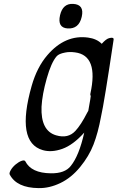

<svg xmlns="http://www.w3.org/2000/svg" viewBox="-20 -734 604 986"><path d="M355.5 -714Q414.3 -711 399.7 -647.5Q385.2 -584 326.5 -588Q273.9 -592 288.4 -656Q302.8 -717 355.5 -714ZM502.5 -509Q524.7 -534 540.1 -538Q565.7 -545 563.4 -530Q514.9 -205 498.8 -135Q483.5 -52 460.3 8Q437.1 68 391.7 123.5Q346.3 179 290 206Q233.6 233 178.7 232Q65.8 231 29.8 162Q26.4 155 35.3 139.5Q44.2 124 60.3 110.5Q76.5 97 91 92Q105.4 87 109.8 94Q140.4 155 241.4 156Q313.3 157 343.7 118Q386.3 65 412.6 -53Q355 11 299.8 30.5Q244.6 50 199.8 37Q60.3 -3 142.6 -293Q170 -389 223.4 -451Q314.7 -557 432.3 -541Q476.8 -535 502.5 -509ZM433.4 -165Q447.2 -242 446.2 -242Q442.4 -245 444.1 -253Q487.3 -449 365.7 -465Q336 -469 313.6 -464Q282.1 -458 270.9 -445Q243.1 -413 220 -331Q196.8 -249 193.3 -186Q188.4 -62 268.4 -39Q329.8 -21 367.4 -62Q396.1 -93 427.6 -155Q430 -160 433.4 -165Z"/></svg>

Font: Kavivanar
Style: Regular
Weight: 400
Designer: Tharique Azeez
Foundry: Tharique Azeez
Version: Version 1.88